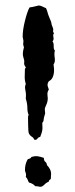

<svg xmlns="http://www.w3.org/2000/svg" viewBox="-20 -705 278 716"><path d="M99.6 -678.7 125 -684.6Q132.8 -683.6 139.2 -680.2Q145.5 -676.8 151.4 -674.8Q155.3 -667 157.2 -659.2Q159.2 -651.4 162.1 -644.5L166 -634.8Q171.9 -622.1 171.9 -617.7Q171.9 -613.3 175.8 -605Q179.7 -596.7 178.2 -591.3Q176.8 -585.9 181.6 -581.1Q176.8 -576.2 179.2 -566.4Q181.6 -556.6 175.8 -550.8Q180.7 -544.9 180.2 -533.2Q179.7 -521.5 184.6 -516.6Q181.6 -504.9 184.1 -489.3Q186.5 -473.6 179.7 -464.8Q185.5 -430.7 173.8 -412.1Q169.9 -406.2 165 -403.8Q160.2 -401.4 158.2 -394.5Q156.2 -387.7 158.2 -382.8Q160.2 -377.9 162.1 -371.1Q155.3 -361.3 157.2 -349.1Q159.2 -336.9 157.2 -328.1Q155.3 -319.3 152.3 -313.5Q149.4 -307.6 147.9 -302.7Q146.5 -297.9 147.5 -292.5Q148.4 -287.1 148.4 -282.2Q142.6 -263.7 142.6 -257.8Q142.6 -252 137.7 -247.1Q137.7 -239.3 138.2 -232.9Q138.7 -226.6 137.7 -219.7Q136.7 -212.9 134.3 -206.5Q131.8 -200.2 129.9 -194.3Q123 -193.4 119.6 -188Q116.2 -182.6 108.4 -183.6Q103.5 -192.4 102.1 -192.9Q100.6 -193.4 99.1 -194.8Q97.7 -196.3 94.7 -198.2Q91.8 -200.2 88.4 -206.1Q85 -211.9 85 -235.8Q85 -259.8 84.5 -266.1Q84 -272.5 86.9 -276.4Q82 -287.1 82 -303.2Q82 -319.3 76.2 -336.9Q76.2 -341.8 76.7 -347.2Q77.1 -352.5 76.2 -359.4Q75.2 -366.2 73.7 -374.5Q72.3 -382.8 76.2 -391.6Q71.3 -407.2 72.3 -423.3Q73.2 -439.5 72.8 -444.3Q72.3 -449.2 76.2 -452.1Q76.2 -455.1 74.2 -457Q72.3 -459 70.8 -463.4Q69.3 -467.8 70.3 -473.6Q71.3 -479.5 66.9 -492.2Q62.5 -504.9 69.3 -528.3Q66.4 -537.1 66.4 -539.1L67.4 -552.7L64.5 -568.4Q64.5 -592.8 72.8 -626.5Q81.1 -660.2 89.8 -676.8Q94.7 -678.7 99.6 -678.7ZM94.7 -116.2Q96.7 -121.1 104.5 -121.1Q116.2 -126 143.6 -116.2Q143.6 -105.5 148.9 -101.6Q154.3 -97.7 155.3 -88.9Q173.8 -70.3 169.9 -48.8V-43Q169.9 -39.1 168.9 -37.1Q162.1 -32.2 162.6 -30.8Q163.1 -29.3 161.6 -27.8Q160.2 -26.4 156.2 -24.9Q152.3 -23.4 144 -15.1Q135.7 -6.8 127.4 -8.8Q119.1 -10.7 111.3 -10.7Q103.5 -20.5 87.9 -24.4Q85 -29.3 83 -35.2Q81.1 -41 76.2 -44.9Q78.1 -52.7 76.7 -57.1Q75.2 -61.5 73.2 -68.4Q72.3 -91.8 83 -110.4Q85 -112.3 88.4 -112.8Q91.8 -113.3 94.7 -116.2Z"/></svg>

Font: Mountains of Christmas
Style: Bold
Weight: 700
Designer: Crystal Kluge
Foundry: Font Diner, Inc DBA Tart Workshop
Version: Version 1.002